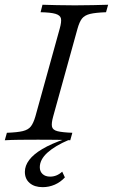

<svg xmlns="http://www.w3.org/2000/svg" viewBox="-25 -591 475 809"><path d="M-4.8 0 4 -31.5Q48.4 -33.1 71.4 -38.7Q94.4 -44.4 105.2 -58.5Q116.1 -72.6 124.2 -100.8L226.6 -470.2Q234.7 -499.2 231.9 -512.9Q229 -526.6 208.9 -532.7Q188.7 -538.7 146 -539.5L154 -571Q179 -570.2 214.1 -569.4Q249.2 -568.5 290.3 -568.5Q330.6 -568.5 367.3 -569.4Q404 -570.2 430.6 -571L421.8 -539.5Q377.4 -537.9 354.4 -532.3Q331.5 -526.6 320.6 -512.9Q309.7 -499.2 301.6 -470.2L199.2 -100.8Q191.1 -71.8 194 -57.7Q196.8 -43.5 216.9 -38.3Q237.1 -33.1 279.8 -31.5L271 0Q246.8 -1.6 210.9 -2Q175 -2.4 135.5 -2.4Q93.5 -2.4 57.3 -2Q21 -1.6 -4.8 0ZM154.8 197.6Q120.2 197.6 100 180.2Q79.8 162.9 79.8 133.1Q79.8 107.3 98 83.1Q116.1 58.9 153.6 36.7Q191.1 14.5 247.6 -4.8L265.3 -1.6Q206.5 23.4 174.6 52.4Q142.7 81.5 142.7 113.7Q142.7 131.5 154.4 142.3Q166.1 153.2 186.3 153.2Q214.5 153.2 237.1 132.3L248.4 156.5Q229.8 176.6 205.6 187.1Q181.5 197.6 154.8 197.6Z"/></svg>

Font: Playfair 12pt Light
Style: Italic
Weight: 300
Italic angle: -15.6°
Designer: Claus Eggers Sørensen
Foundry: Claus Eggers Sørensen
Version: Version 2.000;gftools[0.9.28]